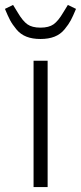

<svg xmlns="http://www.w3.org/2000/svg" viewBox="-43 -758 328 778"><path d="M-23 -722 10 -738 29 -707Q49 -673 68 -659.5Q87 -646 121 -646Q155 -646 174 -659.5Q193 -673 213 -707L232 -738L265 -722Q253 -693 244 -676Q235 -659 218.5 -639Q202 -619 178 -609.5Q154 -600 121 -600Q88 -600 64 -609.5Q40 -619 23.5 -639Q7 -659 -2 -676Q-11 -693 -23 -722ZM150 0H93V-512H150Z"/></svg>

Font: IBM Plex Sans Light
Style: Regular
Weight: 300
Designer: Mike Abbink, Paul van der Laan, Pieter van Rosmalen
Foundry: Bold Monday
Version: Version 3.0